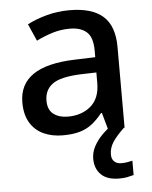

<svg xmlns="http://www.w3.org/2000/svg" viewBox="-54 -594 683 865"><g transform="rotate(-5 287.0 -161.5)"><path d="M292 -549Q394 -549 444 -504.5Q494 -460 494 -365V0H419L398 -75H394Q371 -46 346.5 -27Q322 -8 290.5 1Q259 10 214 10Q166 10 127.5 -7.5Q89 -25 67 -61.5Q45 -98 45 -153Q45 -235 107.5 -278Q170 -321 298 -325L390 -328V-358Q390 -418 363 -442Q336 -466 287 -466Q245 -466 207 -454Q169 -442 135 -425L101 -502Q139 -522 188.5 -535.5Q238 -549 292 -549ZM317 -257Q225 -253 189.5 -226.5Q154 -200 154 -152Q154 -110 179.5 -91Q205 -72 244 -72Q307 -72 348 -107Q389 -142 389 -212V-259ZM422 115Q422 136 434 147Q446 158 465 158Q482 158 494.5 155.5Q507 153 516 151V216Q501 220 486 223Q471 226 450 226Q396 226 368.5 199Q341 172 341 127Q341 98 355.5 71Q370 44 392.5 21.5Q415 -1 438 -16L491 0Q457 32 439.5 58.5Q422 85 422 115Z"/></g></svg>

Font: Noto Sans Armenian Medium
Style: Regular
Weight: 500
Designer: Monotype Design Team
Foundry: Monotype Imaging Inc.
Version: Version 2.007